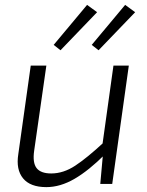

<svg xmlns="http://www.w3.org/2000/svg" viewBox="-20 -754 603 787"><path d="M170 -485 120 -136Q113 -87 130 -65Q147 -43 190 -43Q240 -43 288.5 -75Q337 -107 405 -170L411 -122Q344 -55 285.5 -21Q227 13 170 13Q104 13 74.5 -23Q45 -59 55 -122L106 -485ZM508 -485 440 0H391L403 -133L398 -148L445 -485ZM337 -734 378 -704 228 -548 200 -570ZM493 -734 534 -704 384 -548 356 -570Z"/></svg>

Font: Exo 2 Light
Style: Italic
Weight: 300
Italic angle: -8°
Designer: Natanael Gama
Foundry: Natanael Gama
Version: Version 2.010